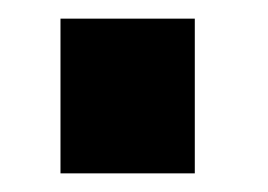

<svg xmlns="http://www.w3.org/2000/svg" viewBox="-20 -393 288 206"><path d="M44.9 -207V-373H189V-207Z"/></svg>

Font: TitilliumText25L
Style: 999 wt
Weight: 900
Designer: Accademia di Belle Arti di Urbino and others
Foundry: Accademia di Belle Arti di Urbino and others.
Version: Version 25.000